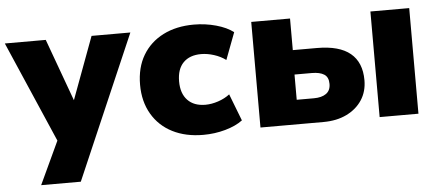

<svg xmlns="http://www.w3.org/2000/svg" viewBox="-58 -615 2069 902"><g transform="rotate(-5 976.5 -164.5)"><path d="M102 180 214 -60V19L-10 -498H183L300 -177H280L399 -498H582L289 180Z M882 11Q799 11 737 -20.5Q675 -52 640.5 -111Q606 -170 606 -249Q606 -330 640.5 -388Q675 -446 737 -477.5Q799 -509 882 -509Q936 -509 986.5 -495Q1037 -481 1068 -457L1020 -330Q996 -348 964.5 -358Q933 -368 904 -368Q850 -368 820 -337.5Q790 -307 790 -249Q790 -192 820 -160.5Q850 -129 904 -129Q933 -129 964.5 -139.5Q996 -150 1019 -168L1068 -41Q1036 -17 986 -3Q936 11 882 11Z M1152 0V-498H1335V-349H1449Q1554 -349 1606 -306Q1658 -263 1658 -179Q1658 -126 1632 -86Q1606 -46 1559 -23Q1512 0 1449 0ZM1333 -115H1414Q1451 -115 1472 -130Q1493 -145 1493 -176Q1493 -208 1472.5 -221Q1452 -234 1414 -234H1333ZM1714 0V-498H1897V0Z"/></g></svg>

Font: Nunito Sans 10pt Black
Style: Regular
Weight: 900
Designer: Vernon Adams
Foundry: Vernon Adams
Version: Version 3.101;gftools[0.9.27]